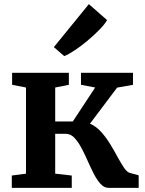

<svg xmlns="http://www.w3.org/2000/svg" viewBox="-20 -907 702 927"><path d="M37 0V-59.5L105.5 -68.5V-484.5L38.5 -497.5V-555.5H312.5V-497.5L246.5 -484.5V-320.5H331.5L439.5 -484.5L371 -497.5V-555.5H622V-497.5L545.5 -484L414.5 -310Q445 -296.5 469 -269.5Q493 -242.5 512.5 -210.5Q532 -178.5 548.2 -148.2Q564.5 -118 579 -96.8Q593.5 -75.5 607.5 -72L649.5 -60.5V0H503.5Q483 0 465.8 -18.8Q448.5 -37.5 433.2 -67.2Q418 -97 403.2 -130.5Q388.5 -164 372.8 -193.5Q357 -223 338.8 -242Q320.5 -261 297.5 -261H246.5V-68.5L326.5 -59.5V0ZM291 -636.5H289.5L240 -679.5L409 -887L497 -810Q485 -789 459.5 -763Q434 -737 403 -711Q372 -685 342.2 -665Q312.5 -645 291 -636.5Z"/></svg>

Font: Merriweather
Style: Bold
Weight: 700
Designer: Eben Sorkin
Foundry: Eben Sorkin
Version: Version 2.100; ttfautohint (v1.7.19-72a1) -l 8 -r 50 -G 200 